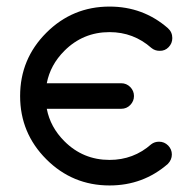

<svg xmlns="http://www.w3.org/2000/svg" viewBox="-20 -567 587 587"><path d="M123 -312.5H350.6Q366.7 -312.5 378.4 -300.8Q389.6 -289.1 389.6 -273.4Q389.6 -257.8 378.4 -246.1Q367.2 -234.4 350.6 -234.4H123Q133.8 -178.2 176.8 -135.3Q233.9 -78.1 314.9 -78.1Q388.2 -78.1 442.4 -126Q452.6 -133.8 466.3 -133.8Q482.4 -133.8 494.1 -122.1Q505.4 -110.4 505.4 -94.7Q505.4 -78.6 493.2 -65.9Q417.5 0 314.9 0Q201.7 0 121.6 -80.1Q41.5 -160.2 41.5 -273.4Q41.5 -386.7 121.6 -466.8Q201.7 -546.9 314.9 -546.9Q417.5 -546.9 493.2 -481Q506.8 -468.8 506.8 -450.7Q506.8 -434.6 495.6 -422.9Q484.4 -411.1 467.8 -411.6Q453.6 -411.6 442.9 -420.4Q388.2 -468.8 314.9 -468.8Q233.9 -468.8 176.8 -411.6Q133.8 -368.7 123 -312.5Z"/></svg>

Font: Comfortaa
Style: Regular
Weight: 400
Designer: Johan Aakerlund
Foundry: Johan Aakerlund
Version: Version 2.001; ttfautohint (v1.4.1)